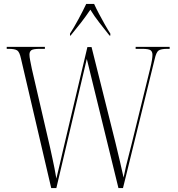

<svg xmlns="http://www.w3.org/2000/svg" viewBox="-20 -951 901 971"><path d="M86 -655Q79 -688 67 -696Q55 -704 23 -704H14V-714H207V-704H183Q148 -704 138.5 -697Q129 -690 129 -675Q129 -664 132.5 -645.5Q136 -627 141 -603L233 -206Q240 -173 245.5 -148.5Q251 -124 255.5 -100.5Q260 -77 265 -48Q275 -90 283.5 -125.5Q292 -161 301 -201L422 -713H443L564 -229Q577 -176 586.5 -135Q596 -94 605 -53Q611 -84 617 -109Q623 -134 630 -161Q637 -188 646 -224L739 -603Q746 -632 748.5 -647.5Q751 -663 751 -674Q751 -689 742 -696.5Q733 -704 697 -704H666V-714H838V-704H827Q794 -704 782 -695.5Q770 -687 762 -651L602 0H579L419 -653L265 0H239ZM334 -781Q353 -810 376.5 -853.5Q400 -897 416 -931H456Q466 -909 480.5 -881.5Q495 -854 510 -827.5Q525 -801 538 -781V-771H534Q508 -804 482.5 -836.5Q457 -869 437 -902Q414 -868 390 -837Q366 -806 337 -771H334Z"/></svg>

Font: Noto Serif Display Condensed ExtraLight
Style: Regular
Weight: 200
Width: 3
Designer: Monotype Design Team
Foundry: Monotype Imaging Inc.
Version: Version 2.009